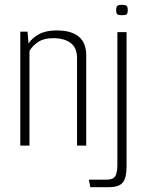

<svg xmlns="http://www.w3.org/2000/svg" viewBox="-20 -603 608 795"><path d="M64 -472H94L98 -423Q114 -447 142.5 -462Q171 -477 214 -477Q337 -477 337 -374V0H299V-362Q299 -406 272 -425.5Q245 -445 200 -445Q162 -445 138.5 -429.5Q115 -414 102 -392V0H64ZM485 -540Q470 -540 465.5 -544Q461 -548 461 -561Q461 -574 465.5 -578.5Q470 -583 485 -583Q500 -583 504.5 -578.5Q509 -574 509 -561Q509 -548 504.5 -544Q500 -540 485 -540ZM354 172 348 141H420Q449 141 457.5 126Q466 111 466 79V-470H504V88Q504 133 488.5 152.5Q473 172 431 172Z"/></svg>

Font: Smooch Sans Light
Style: Regular
Weight: 300
Designer: Robert E. Leuschke
Foundry: Robert E. Leuschke
Version: Version 1.010; ttfautohint (v1.8.3)